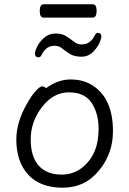

<svg xmlns="http://www.w3.org/2000/svg" viewBox="-20 -856 602 894"><path d="M411 -774H183Q165 -774 165 -805Q165 -836 184 -836H412Q430 -836 430 -805Q430 -774 411 -774ZM451 -679Q444 -648 419 -620Q394 -592 360 -592Q326 -592 306 -604.5Q286 -617 270 -630Q254 -643 235 -643Q194 -643 174 -601Q168 -589 160 -589Q143 -589 143 -606Q143 -620 154.5 -642Q166 -664 187.5 -682Q209 -700 239 -700Q269 -700 289 -687Q309 -674 325 -661.5Q341 -649 360 -649Q401 -649 421 -691Q427 -703 434 -703Q452 -703 452 -686Q452 -682 451 -679ZM194 -445Q249 -486 309 -486Q369 -486 413 -457Q506 -396 506 -245Q506 -143 444 -66Q378 18 272.5 18Q167 18 111.5 -42.5Q56 -103 56 -207Q56 -287 106 -374Q126 -410 146 -432Q166 -454 176.5 -454Q187 -454 194 -445ZM267 -43Q316 -43 354.5 -69.5Q393 -96 416 -142Q439 -188 439 -258Q439 -328 406.5 -377Q374 -426 301 -426Q228 -426 175.5 -357.5Q123 -289 123 -207.5Q123 -126 160.5 -84.5Q198 -43 267 -43Z"/></svg>

Font: LXGW Bright GB
Style: Regular
Weight: 400
Designer: Christian Thalmann (Catharsis Fonts)
Foundry: LXGW / Christian Thalmann (Catharsis Fonts) / Fontworks Inc.
Version: Version 5.510